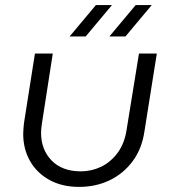

<svg xmlns="http://www.w3.org/2000/svg" viewBox="-20 -720 672 753"><path d="M595 -510 547 -208Q537 -137 500.5 -88Q464 -39 410 -13Q356 13 290 13Q223 13 173.5 -14.5Q124 -42 97.5 -89Q71 -136 71 -195Q71 -204 72 -215.5Q73 -227 74 -237L117 -510H187L144 -233Q143 -225 142 -216.5Q141 -208 141 -200Q141 -133 182.5 -90.5Q224 -48 297 -48Q339 -48 376.5 -66Q414 -84 441.5 -121Q469 -158 477 -214L525 -510ZM409 -577 512 -700H575L472 -577ZM253 -577 356 -700H419L316 -577Z"/></svg>

Font: MuseoModerno Thin Light
Style: Italic
Weight: 300
Italic angle: -9°
Version: Version 1.003